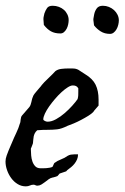

<svg xmlns="http://www.w3.org/2000/svg" viewBox="-21 -660 441 680"><path d="M-0.5 -98.1Q0 -101.6 2.7 -109.4Q5.4 -117.2 9 -126Q12.7 -134.8 16.1 -142.8Q19.5 -150.9 21.5 -155.3Q28.3 -171.9 36.6 -189.2Q44.9 -206.5 49.3 -222.2Q50.8 -225.1 51.3 -229Q51.8 -232.9 52.2 -236.8Q52.7 -240.7 53.7 -244.6Q54.7 -248.5 57.1 -251L82.5 -280.3Q85.4 -283.7 87.2 -288.6Q88.9 -293.5 90.1 -298.6Q91.3 -303.7 92.5 -308.8Q93.8 -314 95.7 -317.4Q95.7 -318.8 97.9 -322.8Q100.1 -326.7 101.1 -327.6Q103.5 -330.6 107.7 -335.7Q111.8 -340.8 116.2 -345.7Q120.6 -350.6 123.8 -354.5Q127 -358.4 127 -358.9Q128.9 -361.8 135.7 -368.7Q142.6 -375.5 150.4 -383.1Q158.2 -390.6 165.3 -397.7Q172.4 -404.8 175.3 -408.2Q184.1 -414.6 196 -416Q208 -417.5 219.2 -417.5H234.4Q242.2 -417.5 247.3 -416.3Q252.4 -415 256.8 -412.6Q261.2 -410.2 266.6 -406.2Q272 -402.3 280.8 -397Q307.1 -381.3 317.6 -359.9Q328.1 -338.4 328.1 -307.6V-286.1Q327.1 -285.2 324.5 -282Q321.8 -278.8 318.6 -275.1Q315.4 -271.5 312.7 -268.3Q310.1 -265.1 309.6 -263.7Q303.7 -257.3 292 -250Q280.3 -242.7 266.8 -235.6Q253.4 -228.5 240.2 -222.9Q227.1 -217.3 218.3 -214.4Q196.8 -203.6 181.2 -201.9Q165.5 -200.2 148.9 -200.2Q140.1 -200.2 131.3 -200Q122.6 -199.7 110.8 -198.7Q105 -193.4 102.3 -188Q99.6 -182.6 98.4 -177.2Q97.2 -171.9 96.9 -165.8Q96.7 -159.7 95.7 -152.8Q95.7 -152.3 94.7 -149.7Q93.8 -147 92.5 -143.8Q91.3 -140.6 90.1 -137.7Q88.9 -134.8 88.4 -134.3V-129.4Q88.4 -120.6 89.4 -109.4Q90.3 -98.1 93.8 -88.1Q97.2 -78.1 104 -71Q110.8 -64 123 -64Q126 -64 131.6 -64Q137.2 -64 143.6 -64.5Q149.9 -64.9 156 -66.2Q162.1 -67.4 165 -69.3Q165.5 -69.8 166.5 -72Q167.5 -74.2 168.5 -76.7Q169.4 -79.1 170.7 -81.3Q171.9 -83.5 172.9 -83.5Q181.6 -90.3 195.1 -95.5Q208.5 -100.6 218.3 -107.9Q224.1 -111.3 229.7 -112.3Q235.4 -113.3 241.2 -113.3H255.4Q255.4 -103.5 252 -95.5Q248.5 -87.4 243.2 -80.6Q237.8 -73.7 231 -68.1Q224.1 -62.5 217.3 -57.6L213.4 -53.2L190.4 -45.4Q189.9 -45.4 188.7 -43.7Q187.5 -42 186 -40.3Q184.6 -38.6 183.1 -37.1Q181.6 -35.6 180.2 -35.6Q179.7 -35.2 177.2 -34.4Q174.8 -33.7 172.4 -33Q169.9 -32.2 167.7 -31.7Q165.5 -31.2 165 -31.2Q157.7 -29.8 151.1 -24.9Q144.5 -20 138.2 -15.1Q131.8 -10.3 125.2 -6.3Q118.7 -2.4 110.8 -2.4Q107.9 -2.4 104.2 -4.2Q100.6 -5.9 98.1 -5.9Q90.8 -5.9 84.7 -2.9Q78.6 0 70.3 0Q54.7 0 41.5 -8.1Q28.3 -16.1 18.8 -29.1Q9.3 -42 3.9 -57.6Q-1.5 -73.2 -1.5 -87.9ZM132.3 -237.3Q132.3 -235.4 134.3 -233.9Q136.2 -232.4 138.7 -231.2Q141.1 -230 143.6 -229.5Q146 -229 147.5 -229Q161.6 -229 177.5 -237.8Q193.4 -246.6 208 -259.3Q222.7 -272 234.9 -285.6Q247.1 -299.3 253.9 -309.1Q255.9 -316.9 256.1 -322.8Q256.3 -328.6 256.3 -335.4V-347.2Q252.9 -353 248.3 -355.2Q243.7 -357.4 236.8 -357.4Q229.5 -357.4 219 -350.8Q208.5 -344.2 196.8 -333.5Q185.1 -322.8 173.6 -309.3Q162.1 -295.9 152.8 -282.7Q143.6 -269.5 137.9 -257.3Q132.3 -245.1 132.3 -237.3ZM132.8 -592.3Q132.8 -597.7 134 -602.3Q135.3 -606.9 136.2 -612.3Q140.1 -623.5 145.8 -631.6Q151.4 -639.6 165.5 -639.6Q177.2 -639.6 187.5 -635.7Q197.8 -631.8 205.3 -625.2Q212.9 -618.7 217.5 -609.1Q222.2 -599.6 222.2 -588.9Q222.2 -582 220.5 -573.7Q218.8 -565.4 215.1 -558.3Q211.4 -551.3 205.8 -546.4Q200.2 -541.5 192.9 -541.5Q172.9 -541.5 159.4 -549.1Q146 -556.6 134.3 -571.8ZM309.6 -589.8Q309.6 -594.2 310.8 -599.4Q312 -604.5 312.5 -608.9Q314.9 -621.1 321.8 -630.4Q328.6 -639.6 343.3 -639.6Q354.5 -639.6 364.7 -635.5Q375 -631.3 382.8 -624.3Q390.6 -617.2 395.3 -607.7Q399.9 -598.1 399.9 -587.9Q399.9 -580.6 397.9 -572.3Q396 -564 391.8 -556.6Q387.7 -549.3 381.8 -544.7Q376 -540 368.7 -540Q349.6 -540 335.7 -548.8Q321.8 -557.6 312 -570.3Z"/></svg>

Font: IM FELL English
Style: Italic
Weight: 400
Italic angle: -18°
Designer: Igino Marini
Foundry: Igino Marini
Version: 3.00